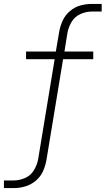

<svg xmlns="http://www.w3.org/2000/svg" viewBox="-66 -755 539 980"><path d="M-46 205H5Q34 205 63 196.5Q92 188 116.5 167.5Q141 147 153.5 119Q166 91 171 62L256 -453H410V-492H263L278 -586Q283 -615 299 -642.5Q315 -670 344 -683Q373 -696 402 -696H453V-735H402Q373 -735 344 -727Q315 -719 290.5 -698Q266 -677 253.5 -649Q241 -621 236 -592L219 -492H67V-453H213L129 56Q124 85 108 112.5Q92 140 63 153Q34 166 5 166H-46Z"/></svg>

Font: Iosevka Sparkle Extralight
Style: Italic
Weight: 200
Italic angle: -9°
Designer: Belleve Invis
Foundry: Belleve Invis
Version: Version 4.5.0; ttfautohint (v1.8.3)